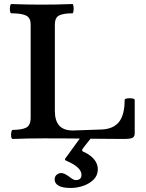

<svg xmlns="http://www.w3.org/2000/svg" viewBox="-20 -686 722 952"><path d="M44 3Q37 3 35.5 -8Q34 -19 36 -30.5Q38 -42 44 -42Q87 -42 109.5 -53Q132 -64 132 -103V-564Q132 -599 108 -609.5Q84 -620 37 -620Q31 -620 29.5 -631.5Q28 -643 30 -654.5Q32 -666 37 -666Q111 -663 188 -663Q262 -663 339 -666Q343 -666 344.5 -654.5Q346 -643 344.5 -631.5Q343 -620 339 -620Q295 -620 273.5 -609.5Q252 -599 252 -564V-136Q252 -88 273.5 -63.5Q295 -39 342 -39L486 -44Q543 -47 570.5 -82Q598 -117 598 -190Q598 -196 610.5 -198Q623 -200 635.5 -198Q648 -196 648 -190V-26Q648 -8 636.5 -2.5Q625 3 590 3Q519 3 456.5 2Q394 1 332 0.5Q270 0 199 0Q120 0 44 3ZM331 246Q289 246 270 234.5Q251 223 251 204Q251 189 261 180.5Q271 172 284 172Q299 172 323 190Q344 207 355 207Q384 207 384 181Q384 144 313 113Q302 109 302 105Q302 103 305 98L380 -5H434L391 50Q387 56 387 59Q387 65 400 69Q465 102 465 154Q465 183 445 203.5Q425 224 394 235Q363 246 331 246Z"/></svg>

Font: Junicode SmExp
Style: Bold
Weight: 700
Width: 6
Designer: Peter S. Baker
Version: Version 2.205; ttfautohint (v1.8.4)